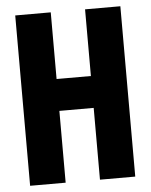

<svg xmlns="http://www.w3.org/2000/svg" viewBox="-51 -743 618 786"><g transform="rotate(-5 258.0 -350.0)"><path d="M328 -426H187V-700H41V0H187V-295H328V0H473V-700H328Z"/></g></svg>

Font: Advent Pro ExtraBold
Style: Regular
Weight: 800
Designer: VivaRado, Andreas Kalpakidis
Foundry: VivaRado, Andreas Kalpakidis
Version: Version 3.000